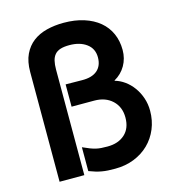

<svg xmlns="http://www.w3.org/2000/svg" viewBox="-123 -950 978 1065"><g transform="rotate(-15 366.0 -417.0)"><path d="M677 -250Q677 -194 657 -146Q637 -98 601 -63Q565 -28 515.5 -8.5Q466 11 407 11Q384 11 366 10Q348 9 331 6Q314 3 297 -2Q280 -7 259 -15V-152Q283 -141 300 -134.5Q317 -128 332 -124.5Q347 -121 362.5 -120Q378 -119 398 -119Q460 -119 497.5 -153Q535 -187 535 -249Q535 -310 495.5 -347Q456 -384 392 -384H262V-512L355 -511Q413 -510 443.5 -536Q474 -562 474 -611Q474 -661 436 -689Q398 -717 338 -717Q307 -717 286.5 -710.5Q266 -704 254 -690Q242 -676 237 -655Q232 -634 232 -605V1H90V-629Q90 -689 109.5 -730Q129 -771 162.5 -796.5Q196 -822 241.5 -833.5Q287 -845 339 -845Q404 -845 455.5 -828.5Q507 -812 543 -782Q579 -752 598 -709.5Q617 -667 617 -615Q617 -566 594 -526Q571 -486 530 -463V-461Q559 -453 585.5 -434Q612 -415 632.5 -387Q653 -359 665 -324Q677 -289 677 -250Z"/></g></svg>

Font: TypoPRO Sinkin Sans
Style: 600 SemiBold
Weight: 600
Designer: Keith Bates
Foundry: K-Type
Version: Sinkin Sans (version 1.0)  by Keith Bates   •   © 2014   www